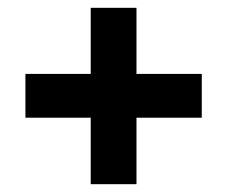

<svg xmlns="http://www.w3.org/2000/svg" viewBox="-20 -606 580 491"><path d="M212 -135H329V-305H496V-417H329V-586H212V-417H45V-305H212Z"/></svg>

Font: Mona Sans SemiCondensed
Style: Bold
Weight: 700
Width: 4
Designer: Deni Anggara
Foundry: GitHub
Version: Version 2.000